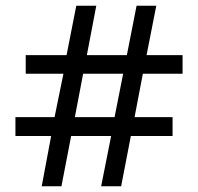

<svg xmlns="http://www.w3.org/2000/svg" viewBox="-20 -652 693 672"><path d="M159 -176H34V-242H171L202 -394H70V-459H213L247 -632H317L284 -459H424L458 -632H527L493 -459H619V-394H480L451 -242H584V-176H438L404 0H334L369 -176H229L195 0H126ZM381 -242 411 -394H271L242 -242Z"/></svg>

Font: umalayalam15
Style: Book
Weight: 400
Designer: Jelle Bosma - Monotype Design Team
Foundry: Monotype Imaging Inc.
Version: Version 2.003